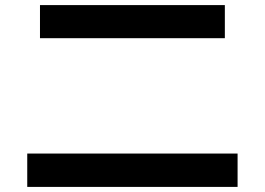

<svg xmlns="http://www.w3.org/2000/svg" viewBox="-20 -737 1040 754"><path d="M87 -3V-134H913V-3ZM137 -587V-717H863V-587Z"/></svg>

Font: M PLUS 1 Thin
Style: Bold
Weight: 700
Version: Version 1.001